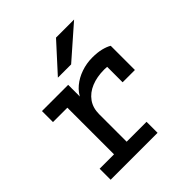

<svg xmlns="http://www.w3.org/2000/svg" viewBox="-197 -871 1010 1010"><g transform="rotate(-45 308.0 -366.0)"><path d="M51 0V-82H158V-429H51V-511H246V-397L240 -411.5Q254 -445 284.2 -470.2Q314.5 -495.5 354.5 -509.2Q394.5 -523 437 -523Q476 -523 504.2 -515.8Q532.5 -508.5 549.5 -498V-318H458V-470.5L491 -428Q477.5 -431.5 464 -432.8Q450.5 -434 437 -434Q382.5 -434 340.8 -416.8Q299 -399.5 275.5 -366.5Q252 -333.5 252 -286.5V-82H400V0ZM234.5 -576 376.5 -732H511L333 -576Z"/></g></svg>

Font: Overpass Mono Medium
Style: Regular
Weight: 500
Monospace: yes
Designer: Delve Withrington, Dave Bailey
Foundry: Delve Fonts LLC
Version: Version 4.000